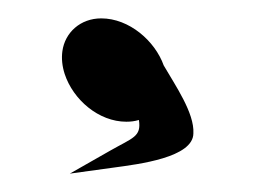

<svg xmlns="http://www.w3.org/2000/svg" viewBox="-20 -730 278 209"><path d="M190.5 -584.8C191.8 -606.9 170.7 -637.2 158.2 -658.8C148.7 -685.4 120.7 -710 90.2 -710C67.5 -710 50.7 -694.6 47.9 -674.3C46.8 -666.3 47.7 -657.9 50.4 -649.5C59.6 -621.5 87.4 -597.5 117.5 -597.5C122.3 -597.5 126.5 -598 131.2 -599.4C134 -581.1 124.8 -580.2 99.9 -566L56 -541L103.9 -547.6C131.1 -551.3 190.3 -558.5 190.5 -584.8Z"/></svg>

Font: Hi.
Style: Black
Weight: 400
Designer: Mew Too, Robert Jablonski
Foundry: Cannot Into Space Fonts
Version: Version 1.996